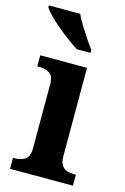

<svg xmlns="http://www.w3.org/2000/svg" viewBox="-124 -821 571 876"><g transform="rotate(15 161.5 -383.0)"><path d="M16 0V-52H26Q50 -52 71.5 -64Q93 -76 93 -119V-421Q93 -461 71.5 -472.5Q50 -484 28 -484H15V-536H236V-119Q236 -91 246 -76Q256 -61 271.5 -56.5Q287 -52 302 -52H313V0ZM169 -606Q147 -620 120.5 -639.5Q94 -659 68 -681Q42 -703 22.5 -723Q3 -743 -6 -756V-766H142Q152 -744 168.5 -717Q185 -690 202.5 -664Q220 -638 234 -619V-606Z"/></g></svg>

Font: Noto Serif Tamil SemiCondensed
Style: Bold Italic
Weight: 700
Width: 4
Italic angle: -12°
Designer: Indian Type Foundry, Tom Grace, and the Monotype Design Team
Foundry: Monotype Imaging Inc.
Version: Version 2.003; ttfautohint (v1.8.4.7-5d5b)